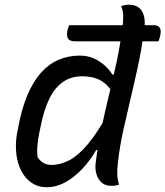

<svg xmlns="http://www.w3.org/2000/svg" viewBox="-20 -777 696 808"><path d="M271 -671H627Q644 -671 651.5 -661.5Q659 -652 655 -632Q654 -624 651.5 -617Q649 -610 647 -603H296Q274 -603 266.5 -614.5Q259 -626 264 -651Q266 -657 268 -662Q270 -667 271 -671ZM316 -543Q348 -543 374 -531.5Q400 -520 420.5 -501.5Q441 -483 453 -463L474 -465L456 -385Q434 -422 402.5 -439Q371 -456 326 -456Q280 -456 245.5 -432.5Q211 -409 187.5 -361Q164 -313 150 -240L147 -226Q141 -198 138 -170Q135 -142 138 -116Q148 -100 162.5 -91.5Q177 -83 196 -83Q235 -83 272.5 -103Q310 -123 349 -169.5Q388 -216 432 -294L404 -141L385 -146Q359 -101 325.5 -65.5Q292 -30 254 -9.5Q216 11 177 11Q141 11 114 -7Q87 -25 70.5 -56Q54 -87 49 -127Q44 -167 51 -212L55 -232Q70 -317 95 -376Q120 -435 153.5 -472Q187 -509 228 -526Q269 -543 316 -543ZM526 -757Q547 -757 563 -746Q579 -735 586 -709Q593 -683 585 -638Q575 -565 560 -496Q545 -427 529 -360Q513 -293 498.5 -227Q484 -161 476 -92Q473 -65 473.5 -43.5Q474 -22 481 0Q477 1 473 2Q469 3 465 4Q461 5 457 5Q453 5 448 5Q424 5 408.5 -8Q393 -21 386 -44Q379 -67 383 -95Q393 -171 407.5 -240Q422 -309 438.5 -376.5Q455 -444 470 -513Q485 -582 495 -657Q499 -688 498.5 -710Q498 -732 490 -751Q494 -753 498.5 -754Q503 -755 507.5 -756Q512 -757 516.5 -757Q521 -757 526 -757Z"/></svg>

Font: Rec Mono Duotone
Style: Italic
Weight: 400
Italic angle: -10°
Monospace: yes
Version: Version 1.085; ttfautohint (v1.8.4.7-5d5b)